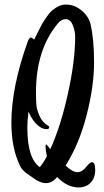

<svg xmlns="http://www.w3.org/2000/svg" viewBox="-20 -831 458 843"><path d="M325 -8Q275 -8 231 -54Q209 -27 182 -27Q155 -27 124 -51Q122 -53 112 -59.5Q102 -66 98 -69Q94 -72 87 -78Q74 -89 68 -103Q30 -180 30 -292Q30 -449 102 -649Q109 -666 115 -666Q121 -666 130 -657Q133 -663 145 -687.5Q157 -712 163.5 -723.5Q170 -735 183.5 -755Q197 -775 209 -785Q240 -811 268 -811Q296 -811 316 -800Q365 -772 377 -727Q393 -660 393 -556.5Q393 -453 360.5 -326Q328 -199 268 -104Q299 -75 319.5 -75Q340 -75 357.5 -97Q375 -119 384 -119Q398 -119 398 -84.5Q398 -50 378 -29Q358 -8 325 -8ZM234 -728Q138 -613 138 -426Q138 -388 140 -368Q142 -348 154 -321Q166 -294 191 -279Q196 -276 196 -273Q196 -264 186 -264Q176 -264 168 -267Q130 -283 105 -341Q100 -303 100 -271Q100 -135 155 -97Q172 -118 186 -145Q180 -173 180 -185Q180 -197 182.5 -197Q185 -197 201 -176Q246 -275 278 -419Q310 -563 310 -669Q310 -695 299.5 -721Q289 -747 269 -747Q249 -747 234 -728Z"/></svg>

Font: Ma Shan Zheng
Style: Regular
Weight: 400
Designer: ZhongQi
Foundry: ZhongQi
Version: Version 2.001